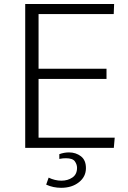

<svg xmlns="http://www.w3.org/2000/svg" viewBox="-20 -730 630 948"><path d="M104.5 0V-710.4H543.5L541.5 -660.6H170.4V-390.6H505.9V-340.3H170.4V-50.3H546.4L542 0ZM282.2 197.3Q242.2 197.3 208 181.6L220.2 147Q234.9 154.3 251 158.2Q267.1 162.1 283.2 162.1Q314.5 162.1 337.4 146.5Q360.4 130.9 360.4 98.6Q360.4 82 349.6 66.7Q338.9 51.3 305.2 51.3Q297.9 51.3 290 52Q282.2 52.7 272.9 54.7V31.2Q296.4 22.5 320.8 22.5Q354.5 22.5 379.4 41.5Q404.3 60.5 404.3 100.1Q404.3 142.6 369.6 169.9Q335 197.3 282.2 197.3Z"/></svg>

Font: Comme ExtraLight
Style: Regular
Weight: 250
Version: Version 1.000;gftools[0.9.27]